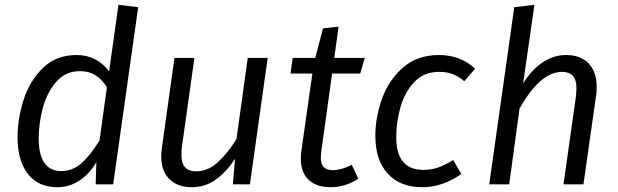

<svg xmlns="http://www.w3.org/2000/svg" viewBox="-20 -767 2573 799"><path d="M555 -737 451 0H378L381 -92Q352 -43 310.5 -15.5Q269 12 218 12Q139 12 96 -43.5Q53 -99 53 -196Q53 -272 78 -351Q103 -430 158.5 -484Q214 -538 298 -538Q383 -538 434 -470L473 -747ZM141 -191Q141 -123 165 -89Q189 -55 234 -55Q281 -55 317.5 -86.5Q354 -118 394 -182L425 -404Q404 -437 377 -454Q350 -471 313 -471Q252 -471 213.5 -426Q175 -381 158 -317Q141 -253 141 -191Z M651 -117Q651 -135 654 -153L706 -526H789L737 -156Q735 -144 735 -123Q735 -87 750.5 -70.5Q766 -54 797 -54Q844 -54 885 -90.5Q926 -127 964 -188L1011 -526H1094L1020 0H949L958 -106Q920 -49 876.5 -18.5Q833 12 779 12Q718 12 684.5 -22Q651 -56 651 -117Z M1317 -137Q1315 -119 1315 -111Q1315 -84 1327.5 -71.5Q1340 -59 1366 -59Q1400 -59 1444 -81L1471 -23Q1417 12 1356 12Q1297 12 1264.5 -18.5Q1232 -49 1232 -106Q1232 -127 1234 -138L1280 -461H1189L1198 -526H1292L1324 -649L1389 -656L1371 -526H1498L1479 -461H1362Z M1957 -481 1912 -429Q1889 -449 1864 -458.5Q1839 -468 1808 -468Q1744 -468 1704 -425.5Q1664 -383 1646.5 -321Q1629 -259 1629 -196Q1629 -60 1742 -60Q1775 -60 1803.5 -70Q1832 -80 1866 -101L1900 -43Q1822 12 1737 12Q1645 12 1593.5 -44.5Q1542 -101 1542 -202Q1542 -278 1569.5 -355.5Q1597 -433 1656.5 -485.5Q1716 -538 1807 -538Q1897 -538 1957 -481Z M2463 -406Q2463 -384 2461 -372L2408 0H2325L2377 -368Q2379 -390 2379 -398Q2379 -436 2363.5 -452Q2348 -468 2319 -468Q2228 -468 2142 -315L2099 0H2016L2120 -737L2204 -747L2157 -420Q2192 -476 2237.5 -507Q2283 -538 2336 -538Q2396 -538 2429.5 -503Q2463 -468 2463 -406Z"/></svg>

Font: FiraGO Book
Style: Italic
Weight: 350
Italic angle: -8°
Designer: bBox Type GmbH
Foundry: bBox Type GmbH
Version: Version 1.001